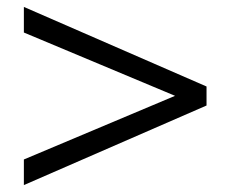

<svg xmlns="http://www.w3.org/2000/svg" viewBox="-20 -601 666 555"><path d="M49 -140 486 -324 49 -507V-581L577 -351V-296L49 -66Z"/></svg>

Font: Pridi Light
Style: Regular
Weight: 300
Designer: Katatrad Team
Foundry: CadsonDemak
Version: Version 1.003